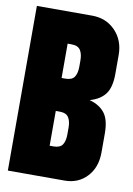

<svg xmlns="http://www.w3.org/2000/svg" viewBox="-81 -752 555 804"><g transform="rotate(10 196.5 -350.0)"><path d="M245.1 -700.2Q304.7 -700.2 343.8 -659.7Q382.8 -619.1 382.8 -557.1V-477.1Q382.8 -419.4 361.3 -390.9Q339.8 -362.3 295.9 -350.1Q339.8 -337.9 361.3 -309.3Q382.8 -280.8 382.8 -223.1V-143.1Q382.8 -79.1 345.9 -39.6Q309.1 0 251 0H9.8V-700.2ZM164.1 -132.8H180.2Q208 -132.8 218.5 -148.4Q229 -164.1 229 -192.9V-221.2Q229 -249 218.5 -264.9Q208 -280.8 180.2 -280.8H164.1ZM164.1 -420.9H180.2Q208 -420.9 218.5 -436.5Q229 -452.1 229 -481V-506.8Q229 -534.7 218.5 -550.8Q208 -566.9 180.2 -566.9H164.1Z"/></g></svg>

Font: Quaderni
Style: Regular
Weight: 400
Designer: Romain Laurent, Daphné Lejeune, Alexandre D’Hubert
Foundry: ESAD Valence
Version: Version 1.000;FEAKit 1.0